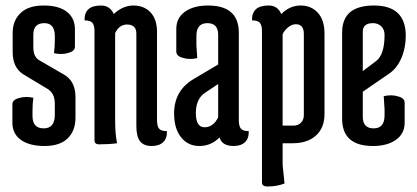

<svg xmlns="http://www.w3.org/2000/svg" viewBox="-20 -520 1515 697"><path d="M98 -99Q98 -54 138.5 -54Q179 -54 179 -103V-144Q179 -181 153 -197L65 -250Q26 -274 26 -331V-401Q26 -445 54.5 -472.5Q83 -500 138.5 -500Q194 -500 223 -477Q252 -454 252 -414V-351Q252 -334 228 -328Q216 -324 202.5 -324Q189 -324 176 -327Q179 -349 179 -374V-389Q179 -436 141 -436Q101 -436 101 -394V-348Q101 -313 123 -301L211 -250Q254 -226 254 -168V-93Q254 -45 225.5 -17.5Q197 10 142 10Q87 10 56 -12Q25 -34 25 -75V-141Q25 -158 49 -164Q61 -168 74.5 -168Q88 -168 101 -165Q98 -143 98 -118Z M398 -82Q398 -33 405 0Q375 4 340 4Q323 4 323 -11V-407Q323 -428 315.5 -437Q308 -446 287 -446Q286 -472 300.5 -486Q315 -500 347 -500Q379 -500 393 -469Q426 -500 464.5 -500Q503 -500 526.5 -475Q550 -450 550 -404V-83Q550 -62 557.5 -53Q565 -44 586 -44Q587 -18 572.5 -4Q558 10 530 10Q502 10 488.5 -7Q475 -24 475 -63V-398Q475 -431 441 -431Q413 -431 398 -400Z M724 -183Q691 -161 691 -109.5Q691 -58 722.5 -58Q754 -58 772 -94V-215ZM735 -500Q847 -500 847 -401V-83Q847 -62 854.5 -53Q862 -44 883 -44Q884 -18 869.5 -4Q855 10 828 10Q786 10 777 -21Q746 10 704 10Q662 10 637 -22Q612 -54 612 -108Q612 -190 681 -232L772 -286V-394Q772 -436 732.5 -436Q693 -436 693 -389V-356L696 -309Q683 -306 669.5 -306Q656 -306 644 -310Q620 -316 620 -333V-415Q620 -455 651.5 -477.5Q683 -500 735 -500Z M1006 -64H1045Q1062 -64 1072.5 -74.5Q1083 -85 1083 -102V-397Q1083 -432 1054 -432Q1039 -432 1025.5 -420.5Q1012 -409 1006 -396ZM1006 0V80L1013 146Q986 157 951 157Q931 157 931 142V-407Q931 -428 923.5 -437Q916 -446 895 -446Q894 -472 908.5 -486Q923 -500 955.5 -500Q988 -500 1001 -469Q1032 -500 1071 -500Q1110 -500 1134 -473.5Q1158 -447 1158 -398V-106Q1158 -56 1127 -28Q1096 0 1043 0Z M1376 -393Q1376 -413 1364 -424.5Q1352 -436 1334 -436Q1297 -436 1297 -405V-262L1345 -298Q1376 -321 1376 -393ZM1222 -89V-402Q1222 -500 1337.5 -500Q1453 -500 1453 -390Q1453 -346 1437 -309Q1421 -272 1393 -253L1297 -187V-96Q1297 -54 1336.5 -54Q1376 -54 1376 -101V-124L1373 -171Q1386 -174 1399.5 -174Q1413 -174 1425 -170Q1449 -164 1449 -147V-75Q1449 -35 1417.5 -12.5Q1386 10 1334 10Q1222 10 1222 -89Z"/></svg>

Font: Medula One
Style: Regular
Weight: 400
Designer: Luciano Vergara
Foundry: Luciano Vergara
Version: Version 1.002